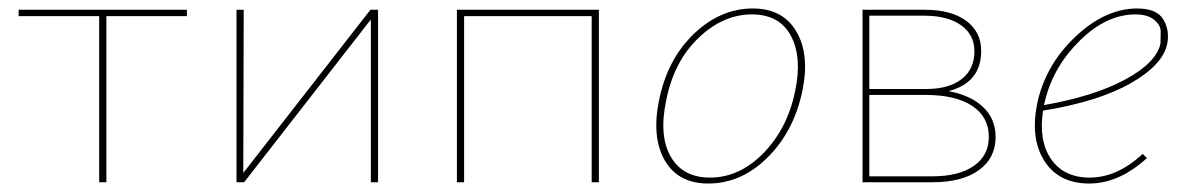

<svg xmlns="http://www.w3.org/2000/svg" viewBox="-20 -430 2791 453"><path d="M421 -407V-392H231V0H214V-392H24V-407Z M872 -407V0H855V-384L556 0H538V-407H555L554 -22L854 -407Z M1393 -407V0H1376V-392H1075V0H1058V-407Z M1651 3Q1580 3 1548.5 -51.5Q1517 -106 1535 -194Q1555 -291 1617.5 -350.5Q1680 -410 1756 -410Q1827 -410 1859 -355.5Q1891 -301 1873 -215Q1853 -120 1791 -58.5Q1729 3 1651 3ZM1655 -11Q1725 -11 1781.5 -69Q1838 -127 1856 -215Q1873 -295 1846 -345.5Q1819 -396 1754 -396Q1686 -396 1628 -340.5Q1570 -285 1552 -194Q1534 -110 1562.5 -60.5Q1591 -11 1655 -11Z M2218 -215Q2271 -205 2300 -177Q2329 -149 2329 -107Q2329 -57 2289.5 -28.5Q2250 0 2180 0H2015V-407H2162Q2224 -407 2259.5 -381Q2295 -355 2295 -310Q2295 -235 2218 -215ZM2160 -393H2031V-220H2165Q2219 -220 2249 -243.5Q2279 -267 2279 -309Q2279 -348 2247.5 -370.5Q2216 -393 2160 -393ZM2180 -14Q2242 -14 2277.5 -38.5Q2313 -63 2313 -107Q2313 -154 2274 -180Q2235 -206 2164 -206H2031V-14Z M2663 -410Q2709 -410 2724.5 -384.5Q2740 -359 2734 -327Q2724 -277 2647.5 -233.5Q2571 -190 2441 -169Q2430 -98 2460 -54.5Q2490 -11 2551 -11Q2616 -11 2676 -67L2686 -57Q2620 3 2550 3Q2477 3 2443 -52Q2409 -107 2429 -194Q2450 -281 2519.5 -345.5Q2589 -410 2663 -410ZM2718 -327Q2718 -339 2718.5 -354.5Q2719 -370 2703.5 -383Q2688 -396 2659 -396Q2591 -396 2528.5 -335Q2466 -274 2446 -194L2443 -182Q2562 -203 2635 -242.5Q2708 -282 2718 -327Z"/></svg>

Font: EauTest Thin
Style: Italic
Weight: 250
Italic angle: -12°
Designer: Christian Thalmann (Catharsis Fonts)
Version: Version 0.001;PS 000.001;hotconv 1.0.88;makeotf.lib2.5.64775